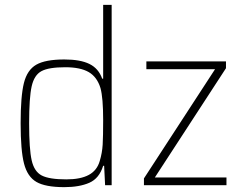

<svg xmlns="http://www.w3.org/2000/svg" viewBox="-20 -763 999 791"><path d="M65 -255Q65 -367 78.5 -421Q92 -475 129.5 -496.5Q167 -518 245 -518Q311 -518 348.5 -499.5Q386 -481 401 -439H405V-743H440V0H413L409 -80H405Q389 -28 348 -10Q307 8 245 8Q167 8 130 -13.5Q93 -35 79 -89Q65 -143 65 -255ZM391 -100Q401 -133 403 -167.5Q405 -202 405 -269Q405 -360 394 -400Q380 -446 345.5 -466Q311 -486 249 -486Q181 -486 151 -470Q121 -454 110.5 -407.5Q100 -361 100 -255Q100 -149 110.5 -102.5Q121 -56 152 -40Q183 -24 253 -24Q312 -24 346 -42.5Q380 -61 391 -100ZM573 0V-28L866 -478H583V-510H911V-482L618 -32H913V0Z"/></svg>

Font: Saira Semi Condensed Thin
Style: Regular
Weight: 100
Width: 4
Designer: Hector Gatti with collaboration of the Omnibus-Type team
Foundry: Omnibus-Type
Version: Version 1.001; ttfautohint (v1.8)